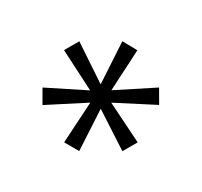

<svg xmlns="http://www.w3.org/2000/svg" viewBox="-82 -795 570 542"><g transform="rotate(-30 202.5 -523.5)"><path d="M177.6 -358.5 184.7 -492.9 72.3 -419.7 47.8 -462.4 167.8 -522.5 47.4 -584.1 72.3 -626.9 184.7 -552.6 177.6 -688H227.5L218.9 -552.6L332.8 -627.4L356.8 -584.1L236.7 -523L357.3 -462.4L332.8 -419.7L218.9 -492.9L227.5 -358.5Z"/></g></svg>

Font: Saira Thin Condensed
Style: Regular
Weight: 100
Width: 3
Version: Version 1.101